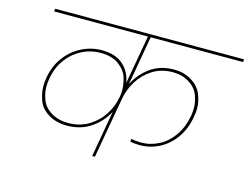

<svg xmlns="http://www.w3.org/2000/svg" viewBox="-100 -905 1386 1071"><g transform="rotate(15 593.0 -370.0)"><path d="M651 -724 601 -440Q632 -503 688.5 -543.5Q745 -584 825 -584Q883 -584 927 -556.5Q971 -529 987.5 -487.5Q1004 -446 1004 -408Q1004 -385 999 -359Q987 -287 950 -234.5Q913 -182 860 -154.5Q807 -127 747 -127Q716 -127 691 -133L694 -149Q719 -143 750 -143Q805 -143 853.5 -168.5Q902 -194 936 -243Q970 -292 982 -359Q986 -383 986 -405Q986 -440 971.5 -478.5Q957 -517 916.5 -542.5Q876 -568 822 -568Q754 -568 704 -535.5Q654 -503 624 -453.5Q594 -404 585 -351L523 0H507L554 -268Q523 -207 464 -167Q405 -127 326 -127Q264 -127 219 -154.5Q174 -182 158.5 -224.5Q143 -267 143 -306Q143 -331 148 -359Q160 -427 198.5 -478Q237 -529 292 -556.5Q347 -584 407 -584Q487 -584 531 -544.5Q575 -505 585 -443L635 -724H93L95 -740H1186L1184 -724ZM329 -143Q397 -143 448.5 -175Q500 -207 530.5 -255.5Q561 -304 569 -354L570 -355Q574 -377 574 -398Q574 -428 563.5 -466.5Q553 -505 513 -536.5Q473 -568 404 -568Q348 -568 297.5 -542.5Q247 -517 212 -470Q177 -423 165 -359Q160 -332 160 -308Q160 -272 174.5 -233Q189 -194 230.5 -168.5Q272 -143 329 -143Z"/></g></svg>

Font: Fz Poppins Thin
Style: Italic
Weight: 100
Italic angle: -10°
Designer: Ninad Kale (Devanagari), Jonny Pinhorn (Latin)
Foundry: Indian Type Foundry
Version: Vit hóa bi Vntype.Com & FontZin.Com